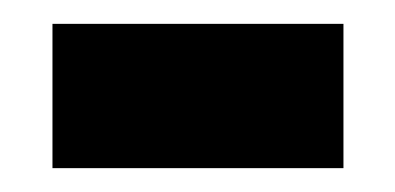

<svg xmlns="http://www.w3.org/2000/svg" viewBox="-20 -353 331 161"><path d="M24 -212V-333H268V-212Z"/></svg>

Font: Noto Serif Thai SemiCondensed Black
Style: Regular
Weight: 900
Width: 4
Designer: Monotype Design Team
Foundry: Monotype Imaging Inc.
Version: Version 2.002; ttfautohint (v1.8.4.7-5d5b)